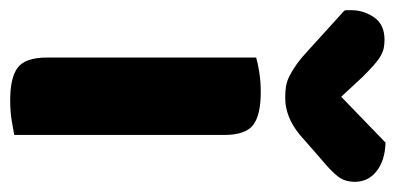

<svg xmlns="http://www.w3.org/2000/svg" viewBox="-252 -549 777 377"><g transform="rotate(90 136.5 -360.5)"><path d="M145 8Q100 8 80.5 -7Q61 -22 61 -64V-475Q71 -478 89 -481Q107 -484 129 -484Q174 -484 193.5 -469Q213 -454 213 -412V0Q203 2 185 5Q167 8 145 8ZM138 -642 228 -729Q263 -728 284 -711.5Q305 -695 305 -669Q305 -649 294.5 -635.5Q284 -622 261 -603L213 -561Q178 -532 140 -532Q128 -532 118 -533.5Q108 -535 97 -540.5Q86 -546 73.5 -555Q61 -564 45 -579L-31 -648Q-32 -650 -32 -654Q-32 -658 -32 -662Q-32 -686 -18 -706.5Q-4 -727 26 -727Q35 -727 42.5 -725.5Q50 -724 58.5 -719Q67 -714 76.5 -705.5Q86 -697 99 -684Z"/></g></svg>

Font: Baloo 2
Style: Bold
Weight: 700
Designer: Sarang Kulkarni and Ek Type
Foundry: Ek Type
Version: Version 1.640;hotconv 1.0.111;makeotfexe 2.5.65597; ttfautoh